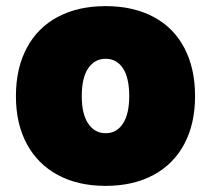

<svg xmlns="http://www.w3.org/2000/svg" viewBox="-20 -595 690 627"><path d="M32 -281Q32 -372 67.5 -438.5Q103 -505 169 -540Q235 -575 325 -575Q415 -575 481 -540Q547 -505 582 -438.5Q617 -372 617 -281Q617 -191 582 -125Q547 -59 481 -23.5Q415 12 325 12Q235 12 169 -23.5Q103 -59 67.5 -125Q32 -191 32 -281ZM325 -160Q361 -160 381.5 -191.5Q402 -223 402 -281Q402 -341 381.5 -372Q361 -403 325 -403Q289 -403 268 -372Q247 -341 247 -281Q247 -223 268 -191.5Q289 -160 325 -160Z"/></svg>

Font: Azeret Mono Black
Style: Regular
Weight: 900
Designer: Martin Vácha
Foundry: Displaay
Version: Version 1.000; Glyphs 3.0.3, build 3074